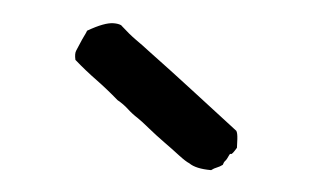

<svg xmlns="http://www.w3.org/2000/svg" viewBox="-29 -787 437 268"><g transform="rotate(5 189.0 -653.0)"><path d="M132.8 -746.1Q144.5 -735.4 154.3 -728.5Q164.1 -721.7 172.9 -714.8Q207 -689.5 239.3 -664.6Q271.5 -639.6 304.7 -614.3Q306.6 -611.3 307.1 -603Q307.6 -594.7 307.6 -590.8Q301.8 -581.1 300.3 -581.5Q298.8 -582 297.9 -580.1Q294.9 -573.2 293 -571.3Q291 -569.3 290 -565.4Q286.1 -562.5 282.2 -561Q278.3 -559.6 274.4 -556.6Q252.9 -556.6 243.2 -563.5Q238.3 -565.4 228 -573.2Q217.8 -581.1 205.6 -589.8Q193.4 -598.6 182.6 -607.4Q171.9 -616.2 166 -620.1Q158.2 -625 151.4 -631.3Q144.5 -637.7 135.7 -642.6Q120.1 -656.2 104 -668Q87.9 -679.7 72.3 -693.4Q70.3 -702.1 72.3 -706.5Q74.2 -710.9 76.7 -716.8Q79.1 -722.7 81.5 -727.5Q84 -732.4 85 -735.4Q108.4 -749 121.1 -749Q127.9 -749 131.8 -747.1Z"/></g></svg>

Font: Caesar Dressing
Style: Regular
Weight: 400
Designer: Dathan Boardman
Foundry: Open Window
Version: Version 1.000